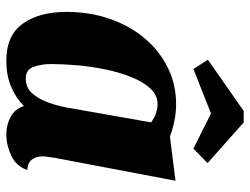

<svg xmlns="http://www.w3.org/2000/svg" viewBox="-114 -676 809 622"><g transform="rotate(90 291.0 -364.5)"><path d="M176 20Q94 20 56 -33.5Q18 -87 18 -175Q18 -250 40.5 -315Q63 -380 103.5 -428Q144 -476 198.5 -503Q253 -530 317 -530Q368 -530 422 -510L565 -528L491 -138Q490 -129 488 -117Q486 -105 486 -96Q486 -77 496.5 -63Q507 -49 530 -48Q519 -13 484.5 3.5Q450 20 415 20Q384 20 358 6Q332 -8 323 -37Q297 -11 260.5 4.5Q224 20 176 20ZM234 -43Q264 -43 282.5 -64.5Q301 -86 312 -117Q323 -148 328 -177L376 -449Q361 -460 345.5 -465Q330 -470 318 -470Q288 -470 266.5 -447Q245 -424 229.5 -385.5Q214 -347 204.5 -301.5Q195 -256 191 -210Q187 -164 187 -125Q187 -94 196 -68.5Q205 -43 234 -43ZM203 -586 173 -633 339 -749H376L508 -632L461 -586L347 -643Z"/></g></svg>

Font: Sansita Swashed
Style: Bold
Weight: 700
Designer: Pablo Cosgaya
Foundry: Omnibus-Type
Version: Version 1.003; ttfautohint (v1.8.3)